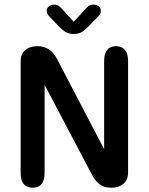

<svg xmlns="http://www.w3.org/2000/svg" viewBox="-20 -826 659 850"><path d="M124.5 5Q71.5 5 71.5 -61V-555Q71.5 -587.5 92 -604.5Q112.5 -621.5 144.5 -621.5H147.5Q176 -621.5 197.2 -606.8Q218.5 -592 232.5 -565L441 -165.5V-556Q441 -621.5 494 -621.5Q519 -621.5 533 -605Q547 -588.5 547 -556V-62Q547 -30 526.5 -12.5Q506 5 474 5H470.5Q441.5 5 421.5 -10Q401.5 -25 387.5 -51.5L177.5 -450.5V-61Q177.5 5 124.5 5ZM414.5 -753 376.5 -714Q359 -695 343.8 -685.2Q328.5 -675.5 306 -675.5Q284 -675.5 268.8 -685.2Q253.5 -695 236 -714L198.5 -753Q187 -764.5 187 -777.5Q187 -789.5 196 -797.5Q205 -805.5 219.5 -805.5Q232.5 -805.5 241.2 -799Q250 -792.5 259.5 -781L306.5 -729.5L353.5 -781Q362.5 -791.5 371.5 -798.5Q380.5 -805.5 393.5 -805.5Q408 -805.5 417.2 -797.8Q426.5 -790 426.5 -778Q426.5 -765.5 414.5 -753Z"/></svg>

Font: Sono ExtraLight Monospace Medium
Style: Regular
Weight: 500
Version: Version 2.112